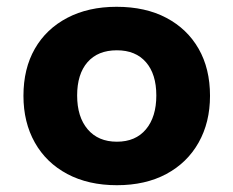

<svg xmlns="http://www.w3.org/2000/svg" viewBox="-20 -534 686 565"><path d="M324 11Q240 11 178 -22Q116 -55 82.5 -114.5Q49 -174 49 -252Q49 -332 82.5 -390.5Q116 -449 178 -481.5Q240 -514 323 -514Q408 -514 469.5 -481.5Q531 -449 564.5 -390.5Q598 -332 598 -252Q598 -174 564.5 -114.5Q531 -55 469.5 -22Q408 11 324 11ZM324 -117Q379 -117 409.5 -153.5Q440 -190 440 -253Q440 -316 409.5 -351Q379 -386 324 -386Q268 -386 237.5 -351Q207 -316 207 -253Q207 -190 238 -153.5Q269 -117 324 -117Z"/></svg>

Font: Nunito Sans 7pt ExtraBold
Style: Regular
Weight: 800
Designer: Vernon Adams
Foundry: Vernon Adams
Version: Version 3.101;gftools[0.9.27]